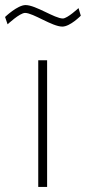

<svg xmlns="http://www.w3.org/2000/svg" viewBox="-72 -738 339 758"><path d="M238 -706C238 -706 194 -665 176 -665C144 -665 69 -718 29 -718C-3 -718 -52 -671 -52 -671L-42 -642C-42 -642 6 -687 27 -687C59 -687 134 -633 174 -633C205 -633 247 -676 247 -676L238 -706ZM114 -500V0H79V-500Z"/></svg>

Font: RazerF5 Thin
Style: Regular
Weight: 250
Foundry: Razer Inc.
Version: Version 2